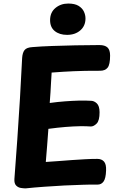

<svg xmlns="http://www.w3.org/2000/svg" viewBox="-20 -1026 663 1061"><path d="M121.3 15Q110.3 15 95.1 12.6Q79.8 10.2 68.9 -1.1Q58 -12.4 59.6 -37.1Q67.8 -143.7 75.7 -256.8Q83.6 -370 90.4 -483.6Q97.3 -597.1 102.3 -705.2Q104.3 -735.4 116 -749.7Q127.7 -764 159.9 -765.8Q207.2 -769.8 268.4 -771.9Q329.7 -774 396.9 -775.5Q464.1 -777 529.2 -777Q559.7 -777 574.1 -763.6Q588.4 -750.1 588.4 -718.9Q588.4 -669.3 574.8 -652.2Q561.2 -635 533.1 -635Q486.7 -635 452.2 -634.5Q417.7 -634 388.3 -632.5Q359 -631 330.2 -629.5Q301.4 -628 265.4 -625Q263.4 -591.4 261.8 -565.8Q260.2 -540.1 259 -515.3Q257.8 -490.6 254.8 -457Q298.8 -463 338.8 -466Q378.8 -469 415.3 -470Q451.8 -471 482.8 -469Q499.8 -469 514.9 -454.8Q530 -440.6 530.2 -406Q530.4 -359.6 514.2 -343.3Q498 -327 482 -327Q457 -329 421.6 -328.5Q386.2 -328 342.8 -324.5Q299.4 -321 247.4 -314Q243.4 -263.9 240.4 -220.4Q237.3 -177 233.1 -131Q268.1 -133 304.4 -136Q340.7 -139 377.3 -141.5Q414 -144 449.6 -146Q485.2 -148 517.7 -148Q541.6 -148 554.7 -133.3Q567.8 -118.6 566.2 -83.7Q564.7 -39.8 552.3 -22.9Q540 -6 520 -6Q500 -6 479.5 -6Q459 -6 439 -5Q392 -4 335.8 -1Q279.7 2 224 6Q168.3 10 121.3 15ZM350.7 -833.3Q308.9 -833.3 282.8 -854.2Q256.8 -875 256.8 -914.7Q256.8 -957.4 286.3 -981.9Q315.8 -1006.4 357.1 -1006.4Q393.3 -1006.4 414.1 -993.7Q434.8 -980.9 443.6 -962.1Q452.4 -943.3 452.4 -924.1Q452.4 -883.2 423.9 -858.3Q395.3 -833.3 350.7 -833.3Z"/></svg>

Font: Playpen Sans
Style: Regular
Weight: 400
Designer: Laura Meseguer, Veronika Burian, José Scaglione, Kostas Bartsokas, Vera Evstafieva, Tom Grace, Yorlmar Campos
Foundry: TypeTogether
Version: Version 2.000